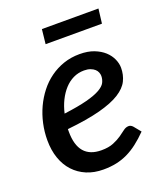

<svg xmlns="http://www.w3.org/2000/svg" viewBox="-129 -767 740 863"><g transform="rotate(-20 241.5 -336.0)"><path d="M25 0ZM448 -395.5Q448 -362 434.2 -334Q420.5 -306 385 -283.5Q349.5 -261 287.5 -244.5Q225.5 -228 129 -218V-205Q129 -141.5 156.5 -109.2Q184 -77 239 -77Q273.5 -77 296.5 -86.5Q319.5 -96 335.8 -107.2Q352 -118.5 364.2 -128Q376.5 -137.5 390 -137.5Q400.5 -137.5 409.5 -127.5L436.5 -94.5Q410.5 -68 385.5 -48.8Q360.5 -29.5 334.5 -17Q308.5 -4.5 280 1.5Q251.5 7.5 218 7.5Q173.5 7.5 138 -7.5Q102.5 -22.5 77.2 -49.8Q52 -77 38.5 -115.8Q25 -154.5 25 -202.5Q25 -242.5 33.5 -281.2Q42 -320 58.2 -355Q74.5 -390 97.8 -419.8Q121 -449.5 150.8 -471Q180.5 -492.5 216.2 -504.8Q252 -517 293 -517Q332.5 -517 361.5 -505.8Q390.5 -494.5 409.8 -476.8Q429 -459 438.5 -437.5Q448 -416 448 -395.5ZM287 -441Q259 -441 235.2 -429.5Q211.5 -418 192.8 -397.5Q174 -377 160.2 -349.2Q146.5 -321.5 139 -288.5Q208 -297.5 249.8 -308.5Q291.5 -319.5 314.2 -332.5Q337 -345.5 344.5 -360.2Q352 -375 352 -391.5Q352 -399.5 348.5 -408.5Q345 -417.5 337.2 -424.5Q329.5 -431.5 317 -436.2Q304.5 -441 287 -441ZM173 -680.5H443.5L435 -611H165.5Z"/></g></svg>

Font: Lato Semibold
Style: Italic
Weight: 600
Italic angle: -7°
Designer: Lukasz Dziedzic
Foundry: tyPoland Lukasz Dziedzic
Version: Version 2.006; 2014-01-15